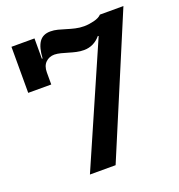

<svg xmlns="http://www.w3.org/2000/svg" viewBox="-136 -874 919 987"><g transform="rotate(-20 323.0 -380.5)"><path d="M646 -755 328.5 0H188L498.5 -710.5L517.5 -755ZM163.5 -644Q166.5 -702.5 186.5 -731.8Q206.5 -761 248 -761Q268 -761 288.2 -755.8Q308.5 -750.5 330 -743.8Q351.5 -737 374.2 -731.8Q397 -726.5 421.5 -726.5Q446 -726.5 475 -733.5Q504 -740.5 517.5 -755L487 -647L470 -655.5Q451.5 -633.5 428.5 -622.5Q405.5 -611.5 379 -611.5Q358.5 -611.5 338.2 -616Q318 -620.5 298.5 -626.5Q279 -632.5 261 -637Q243 -641.5 227 -642Q198 -642 178.8 -623.2Q159.5 -604.5 159.5 -569L128.5 -644ZM159.5 -755V-503H33.5V-755Z"/></g></svg>

Font: Hepta Slab ExtraLight SemiBold
Style: Regular
Weight: 600
Version: Version 1.102